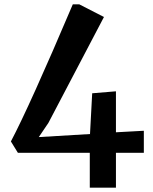

<svg xmlns="http://www.w3.org/2000/svg" viewBox="-20 -701 701 881"><path d="M392 0H62L30 -52Q116 -215 314 -681H344L457 -623L202 -137L158 -72L393 -86L403 -273L512 -282V-94L640 -101V0H512V160H392Z"/></svg>

Font: Koeln Type Serif
Style: Bold
Weight: 700
Designer: Eben Sorkin
Foundry: Eben Sorkin
Version: Version 2.002